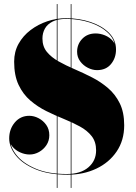

<svg xmlns="http://www.w3.org/2000/svg" viewBox="-20 -850 674 950"><path d="M315 14.5Q219.5 14.5 155 -12.8Q90.5 -40 58 -81.2Q25.5 -122.5 25.5 -165Q25.5 -211 53.2 -244Q81 -277 125 -277Q148 -277 170.8 -265.2Q193.5 -253.5 208.8 -232Q224 -210.5 224 -181Q224 -153.5 209.8 -132Q195.5 -110.5 173.2 -98Q151 -85.5 126.5 -85.5Q103 -85.5 79.8 -96Q56.5 -106.5 41.5 -124.5Q26.5 -142.5 26.5 -165L29.5 -164Q29.5 -123 61.5 -82.8Q93.5 -42.5 156 -15.8Q218.5 11 310 11Q378.5 11 417 -21.8Q455.5 -54.5 455.5 -106Q455.5 -148.5 433.5 -176.5Q411.5 -204.5 375.2 -224.2Q339 -244 295.8 -261.5Q252.5 -279 209.5 -300.2Q166.5 -321.5 130.2 -352.5Q94 -383.5 72 -430Q50 -476.5 50 -545Q50 -594 72 -633.5Q94 -673 131.2 -701.2Q168.5 -729.5 214.2 -744.8Q260 -760 307 -760Q371 -760 427.5 -741.2Q484 -722.5 519 -687.8Q554 -653 554 -605Q554 -563 529.2 -533Q504.5 -503 460 -503Q437.5 -503 414.8 -514.5Q392 -526 376.8 -546.5Q361.5 -567 361.5 -594Q361.5 -631.5 387 -658Q412.5 -684.5 453 -684.5Q476.5 -684.5 499.5 -675Q522.5 -665.5 537.8 -647.8Q553 -630 553 -605H550.5Q550.5 -652 515.8 -686Q481 -720 425.5 -738.2Q370 -756.5 307 -756.5Q266.5 -756.5 240.5 -743.5Q214.5 -730.5 202.2 -708.5Q190 -686.5 190 -659.5Q190 -620 212 -593.2Q234 -566.5 270 -546.2Q306 -526 349.2 -507.5Q392.5 -489 435.5 -467Q478.5 -445 514.5 -414.2Q550.5 -383.5 572.5 -339Q594.5 -294.5 594.5 -230Q594.5 -155.5 557.2 -100.5Q520 -45.5 456.5 -15.5Q393 14.5 315 14.5ZM261 80V-830H264.5V80ZM330 80V-830H333.5V80Z"/></svg>

Font: Bodoni Moda 48pt Black
Style: Regular
Weight: 900
Designer: Owen Earl
Foundry: indestructible type
Version: Version 2.004